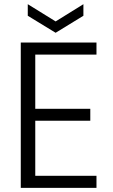

<svg xmlns="http://www.w3.org/2000/svg" viewBox="-20 -905 543 925"><path d="M444.8 -642.1H149.9V-380.9H415V-323.2H149.9V-58.1H444.8V0H80.1V-700.2H444.8ZM113.8 -829.1V-884.8L248 -801.8L381.8 -884.8V-829.1L248 -747.1Z"/></svg>

Font: PoppinsZ Light
Style: Regular
Weight: 300
Designer: Ninad Kale (Devanagari), Jonny Pinhorn (Latin)
Foundry: Indian Type Foundry
Version: Version 3.002;FEAKit 1.0